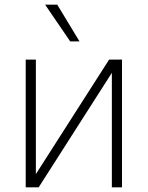

<svg xmlns="http://www.w3.org/2000/svg" viewBox="-20 -800 631 820"><path d="M133.2 -56.5 446 -545.5H501.1V0H457.7V-489L145.2 0H89.8V-545.5H133.2ZM319.6 -623.2H279.8L172.6 -780.2H224.4Z"/></svg>

Font: Inter UI Extra Light
Style: Regular
Weight: 200
Designer: Rasmus Andersson
Foundry: rsms
Version: 3.2;8d6f07862